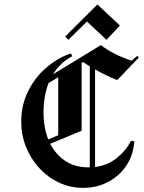

<svg xmlns="http://www.w3.org/2000/svg" viewBox="-20 -848 663 882"><path d="M294.2 -665 279.2 -680 427.5 -827.5 530.8 -730.8 469.2 -665 379.2 -749.2ZM361.7 15Q301.7 15 250 -9.6Q198.3 -34.2 159.6 -76.7Q120.8 -119.2 99.2 -173.8Q77.5 -228.3 77.5 -288.3Q77.5 -365.8 109.2 -429.2Q140.8 -492.5 192.5 -537.1Q244.2 -581.7 305 -602.5L312.5 -590Q257.5 -561.7 223.3 -506.7L443.3 -640.8Q474.2 -617.5 509.2 -600Q544.2 -582.5 584.2 -569.2L610.8 -591.7L617.5 -583.3L518.3 -480Q465.8 -500.8 416.7 -529.2V-80.8Q475 -88.3 517.1 -122.5Q559.2 -156.7 580.8 -200H596.7Q593.3 -137.5 561.7 -89.2Q530 -40.8 477.9 -12.9Q425.8 15 361.7 15ZM355 -247.5 210.8 -187.5Q235.8 -138.3 280 -108.8Q324.2 -79.2 387.5 -79.2Q390 -79.2 392.5 -79.2V-543.3Q376.7 -552.5 361.7 -563.3L355 -559.2ZM180 -331.7Q180 -262.5 201.7 -207.5L247.5 -226.7V-493.3L203.3 -466.7Q180 -406.7 180 -331.7Z"/></svg>

Font: Manufacturing Consent
Style: Regular
Weight: 400
Version: Version 3.000; ttfautohint (v1.8.4.7-5d5b)